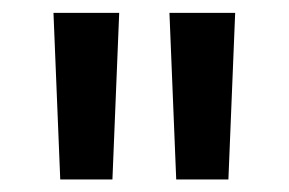

<svg xmlns="http://www.w3.org/2000/svg" viewBox="-20 -720 448 298"><path d="M73.5 -441.5 63 -700H165L154.5 -441.5ZM253.5 -441.5 243 -700H345L334.5 -441.5Z"/></svg>

Font: Geologica Thin Roman
Style: Regular
Weight: 400
Version: Version 1.010;gftools[0.9.28]